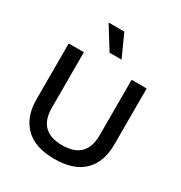

<svg xmlns="http://www.w3.org/2000/svg" viewBox="-207 -1045 1135 1205"><g transform="rotate(30 360.5 -443.0)"><path d="M361 13Q220 13 149 -58.5Q78 -130 78 -254V-660H188V-258Q188 -86 361 -86Q534 -86 534 -258V-660H643V-254Q643 -126 571.5 -56.5Q500 13 361 13ZM329 -738 229 -899H343L416 -738Z"/></g></svg>

Font: Bricolage Grotesque 12pt Medium
Style: Regular
Weight: 500
Designer: Mathieu Triay
Foundry: Atelier Triay
Version: Version 1.001; ttfautohint (v1.8.4.7-5d5b);gftools[0.9.33.de